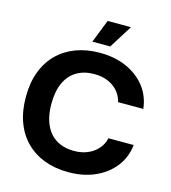

<svg xmlns="http://www.w3.org/2000/svg" viewBox="-134 -1044 1037 1161"><g transform="rotate(15 385.0 -463.5)"><path d="M401 9Q319 9 252 -16Q185 -41 136.5 -89Q88 -137 62 -206.5Q36 -276 36 -365Q36 -454 62 -523Q88 -592 136.5 -640Q185 -688 252 -713Q319 -738 401 -738Q495 -738 568 -705.5Q641 -673 686.5 -615Q732 -557 741 -478H583Q574 -516 549.5 -544.5Q525 -573 487.5 -589Q450 -605 401 -605Q339 -605 293 -578.5Q247 -552 221.5 -498.5Q196 -445 196 -365Q196 -305 210.5 -259.5Q225 -214 252 -184Q279 -154 316.5 -139Q354 -124 401 -124Q448 -124 486 -140Q524 -156 549.5 -185Q575 -214 583 -252H741Q733 -174 687 -115Q641 -56 567.5 -23.5Q494 9 401 9ZM338 -791 395 -936H541L450 -791Z"/></g></svg>

Font: Mona Sans ExtraLight
Style: Bold
Weight: 700
Version: Version 2.000